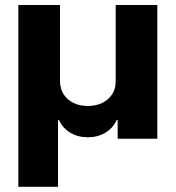

<svg xmlns="http://www.w3.org/2000/svg" viewBox="-20 -550 696 761"><path d="M52.7 -530.3H217.8V-228.5Q217.8 -199.7 231.7 -177.2Q245.6 -154.8 270.8 -142.3Q295.9 -129.9 328.1 -129.9Q360.4 -129.9 385.7 -142.3Q411.1 -154.8 425 -177.2Q439 -199.7 438.5 -228.5V-530.3H603.5V0H446.3V-74.2H442.4Q427.7 -42 397.5 -23.9Q367.2 -5.9 328.1 -5.9Q289.1 -5.9 258.8 -23.9Q228.5 -42 213.9 -74.2H210V190.4H52.7Z"/></svg>

Font: Pretendard Std ExtraBold
Style: Regular
Weight: 800
Designer: Base glyphs from Inter by Rasmus Andersson; Hangeul glyphs from Noto Sans CJK(Source Han Sans) by Jang Soo-young and Kan
Foundry: Kil Hyung-jin
Version: Version 1.309